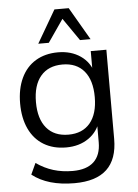

<svg xmlns="http://www.w3.org/2000/svg" viewBox="-63 -838 773 1079"><g transform="rotate(-5 323.0 -298.5)"><path d="M75.1 123.3 104.2 60.2Q150.3 92.4 200.4 107.8Q250.5 123.2 309.4 123.2Q387.9 123.2 428.2 85.5Q468.5 47.9 468.5 -25.1V-147.7H480.7Q463.7 -84.6 411 -48.2Q358.3 -11.7 284.2 -11.7Q211.4 -11.7 157.9 -44Q104.4 -76.3 75.9 -137Q47.4 -197.8 47.4 -280Q47.4 -362.3 75.9 -423Q104.4 -483.8 157.9 -516.1Q211.4 -548.3 284.2 -548.3Q358.3 -548.3 411 -511.9Q463.7 -475.5 480.7 -411.7L468.5 -412.8V-539.1H556.6V-36.1Q556.6 78.2 496 135.4Q435.3 192.5 313.5 192.5Q238.4 192.5 178.6 175.2Q118.9 157.8 75.1 123.3ZM468.5 -280Q468.5 -374.9 425.5 -426.4Q382.4 -477.9 303.3 -477.9Q223.5 -477.9 180.1 -426.4Q136.7 -374.9 136.7 -280Q136.7 -185.2 180.1 -133.7Q223.5 -82.2 303.3 -82.2Q382.4 -82.2 425.5 -133.7Q468.5 -185.2 468.5 -280ZM285.5 -790.2H366.1L473.3 -606H413.8L325.8 -733.5L237.8 -606H178.3Z"/></g></svg>

Font: Min Sans VF VF
Style: Regular
Weight: 400
Designer: Jinseong-Kim, NotoSansCJK, Nunito
Foundry: Jinseong-Kim
Version: Version 1.420;Glyphs 3.1.2 (3151)